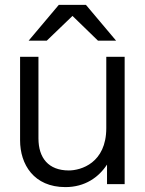

<svg xmlns="http://www.w3.org/2000/svg" viewBox="-20 -752 591 784"><path d="M137 -187V-520H62V-179C62 -81 118 12 247 12C327 12 383 -28 417 -80V0H489V-520H414V-229C414 -86 310 -56 261 -56C178 -56 137 -107 137 -187ZM97 -586H171L276 -687L380 -586H454L331 -732H220Z"/></svg>

Font: Aspekta 350
Style: Regular
Weight: 350
Designer: Ivo Dolenc
Version: Version 2.000